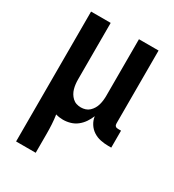

<svg xmlns="http://www.w3.org/2000/svg" viewBox="-178 -623 855 941"><g transform="rotate(30 250.0 -152.5)"><path d="M59 215V-520H170V-200Q170 -187 171.5 -174Q173 -161 176.5 -148.5Q180 -136 186.5 -125Q193 -114 202.5 -105Q212 -96 224.5 -92Q237 -88 250 -88Q263 -88 275.5 -92Q288 -96 297.5 -105Q307 -114 313.5 -125Q320 -136 323.5 -148.5Q327 -161 328.5 -174Q330 -187 330 -200V-520H441V-108Q441 -104 442 -100Q443 -96 446 -93Q449 -90 453 -89Q457 -88 461 -88H478V8H461Q439 8 417 3.5Q395 -1 376.5 -13Q358 -25 346 -44Q334 -63 331 -85Q323 -65 311 -47.5Q299 -30 282.5 -17Q266 -4 245.5 2Q225 8 204 8Q194 8 183.5 6.5Q173 5 163 2Q167 28 168.5 54.5Q170 81 170 107V215Z"/></g></svg>

Font: Iosevka SS08 Regular
Style: Bold
Weight: 700
Monospace: yes
Designer: Belleve Invis
Foundry: Belleve Invis
Version: Version 16.3.4; ttfautohint (v1.8.4)